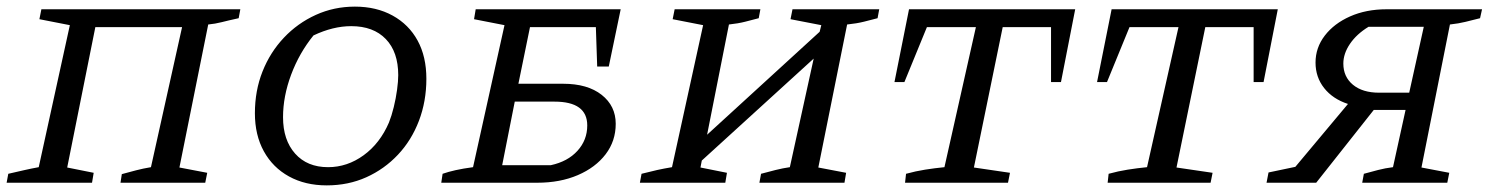

<svg xmlns="http://www.w3.org/2000/svg" viewBox="-20 -552 4497 580"><path d="M268 -470 183 -46 263 -30 258 0H0L5 -27Q31 -33 53 -38Q75 -43 97 -47L191 -476L99 -494L105 -524H706L701 -497Q669 -490 649.5 -485Q630 -480 609 -478L522 -46L606 -30L600 0H344L348 -26Q370 -32 391 -37.5Q412 -43 436 -47L530 -470Z M967 8Q902 8 853 -19Q804 -46 777 -95Q750 -144 750 -210Q750 -278 773 -336Q796 -394 837.5 -438Q879 -482 934 -507Q989 -532 1052 -532Q1117 -532 1166 -505Q1215 -478 1241.5 -429.5Q1268 -381 1268 -314Q1268 -246 1245.5 -187Q1223 -128 1182 -84.5Q1141 -41 1086.5 -16.5Q1032 8 967 8ZM971 -47Q1029 -47 1078.5 -83Q1128 -119 1155 -182Q1163 -202 1169.5 -228.5Q1176 -255 1179.5 -281Q1183 -307 1183 -325Q1183 -395 1145.5 -434Q1108 -473 1041 -473Q986 -473 927 -445Q884 -392 859.5 -326.5Q835 -261 835 -198Q835 -129 871.5 -88Q908 -47 971 -47Z M1313 0 1317 -27Q1334 -33 1356.5 -38Q1379 -43 1409 -47L1504 -476L1412 -494L1417 -524H1855L1819 -351H1784L1780 -470H1581L1546 -299H1681Q1755 -299 1797.5 -265.5Q1840 -232 1840 -178Q1840 -126 1809.5 -86Q1779 -46 1725.5 -23Q1672 0 1603 0ZM1497 -53H1644Q1695 -64 1724.5 -96.5Q1754 -129 1754 -173Q1754 -245 1655 -245H1535Z M1913 0 1918 -27Q1945 -34 1965.5 -38.5Q1986 -43 2010 -47L2104 -476L2012 -494L2018 -524H2277L2272 -497Q2253 -492 2231.5 -486.5Q2210 -481 2182 -478L2116 -145L2456 -456L2461 -476L2368 -494L2374 -524H2636L2631 -497Q2612 -492 2590 -486.5Q2568 -481 2539 -478L2452 -46L2536 -30L2531 0H2274L2279 -27Q2301 -33 2323 -38.5Q2345 -44 2366 -47L2438 -375L2100 -67L2096 -46L2176 -30L2171 0Z M3228 -524 3185 -304H3155V-470H3009L2922 -46L3031 -30L3025 0H2714L2717 -27Q2746 -35 2774.5 -39.5Q2803 -44 2833 -47L2928 -470H2780L2712 -304H2682L2726 -524Z M3840 -524 3797 -304H3767V-470H3621L3534 -46L3643 -30L3637 0H3326L3329 -27Q3358 -35 3386.5 -39.5Q3415 -44 3445 -47L3540 -470H3392L3324 -304H3294L3338 -524Z M3806 0 3812 -31 3893 -48 4052 -238Q4006 -253 3980 -286Q3954 -319 3954 -363Q3954 -408 3982 -444.5Q4010 -481 4058.5 -502.5Q4107 -524 4169 -524H4457L4451 -497Q4427 -491 4407 -486Q4387 -481 4360 -478L4274 -46L4358 -30L4352 0H4095L4100 -27Q4122 -33 4143 -38.5Q4164 -44 4188 -47L4226 -220H4130L3956 0ZM4146 -272H4237L4281 -471H4114Q4078 -449 4058 -419.5Q4038 -390 4038 -360Q4038 -320 4067 -296Q4096 -272 4146 -272Z"/></svg>

Font: Piazzolla SC
Style: Italic
Weight: 400
Italic angle: -11.3°
Designer: Juan Pablo del Peral
Foundry: Huerta Tipografica
Version: Version 1.330